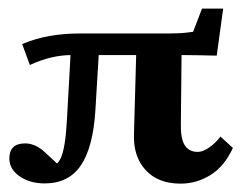

<svg xmlns="http://www.w3.org/2000/svg" viewBox="-20 -424 586 452"><path d="M405.3 8.3Q352.1 8.3 322.8 -23.7Q293.5 -55.7 295.4 -108.4L301.3 -321.3L407.7 -321.8L405.8 -134.8Q404.8 -98.1 414.8 -82.3Q424.8 -66.4 445.8 -66.4Q457 -66.4 471.9 -76.4Q486.8 -86.4 499 -102.5L528.3 -75.7Q507.8 -31.7 475.1 -11.7Q442.4 8.3 405.3 8.3ZM85.4 7.8Q50.3 7.8 26.1 -9Q2 -25.9 2 -50.8Q2 -86.4 39.1 -86.4Q63.5 -86.4 85.9 -65.4L131.8 -22.9L88.4 -28.8Q113.3 -28.8 123.8 -53.5Q134.3 -78.1 137.7 -144.5L147.9 -328.1H214.4L204.6 -165Q199.2 -77.1 170.4 -34.7Q141.6 7.8 85.4 7.8ZM50.3 -271 32.2 -320.3Q64.9 -334 98.4 -339.6Q131.8 -345.2 168 -345.2H379.4Q391.6 -345.2 404.5 -345.9Q417.5 -346.7 434.6 -349.1L455.6 -403.8H505.4L490.2 -293Q470.7 -293.5 450.9 -293.9Q431.2 -294.4 408.2 -294.4H148.9Q100.6 -294.4 50.3 -271Z"/></svg>

Font: Lateef
Style: Bold
Weight: 700
Designer: SIL International
Foundry: SIL International
Version: Version 4.200